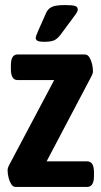

<svg xmlns="http://www.w3.org/2000/svg" viewBox="-20 -738 400 758"><path d="M42 0Q31 0 24 -11.5Q17 -23 13.5 -38Q10 -53 10 -66Q10 -75 17 -88L194 -422H49Q23 -422 23 -465V-480Q23 -523 49 -523H315Q326 -523 333 -511.5Q340 -500 343.5 -485Q347 -470 347 -457Q347 -448 340 -435L164 -101H324Q351 -101 351 -58V-43Q351 0 324 0ZM155 -573Q135 -573 128 -577Q121 -581 121 -588Q121 -595 131 -617L163 -689Q171 -705 186.5 -711.5Q202 -718 238 -718Q265 -718 276 -714.5Q287 -711 287 -701Q287 -694 281 -685Q275 -676 265 -663L219 -601Q206 -584 193 -578.5Q180 -573 155 -573Z"/></svg>

Font: Asap Condensed SemiBold
Style: Regular
Weight: 600
Width: 3
Designer: Pablo Cosgaya
Foundry: Omnibus-Type
Version: Version 3.001; ttfautohint (v1.8.4.7-5d5b)